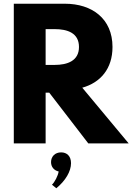

<svg xmlns="http://www.w3.org/2000/svg" viewBox="-20 -770 711 1031"><path d="M54.1 -750V0H225V-272.3H244.5L454.1 0H670.9L421.8 -299.1C519.5 -326.4 584.1 -400.9 584.1 -517.7C584.1 -670 474.1 -750 328.2 -750ZM273.6 -613.6C341.8 -613.6 404.1 -593.2 404.1 -517.7C404.1 -443.2 341.8 -421.4 273.6 -421.4H225V-613.6ZM295 150.9C291.4 174.1 273.6 208.2 259.1 221.8L282.3 240.9C331.8 200.5 361.4 150 361.4 106.4C361.4 68.2 339.1 48.2 308.2 48.2C275.9 48.2 254.1 70 254.1 100.5C254.1 126.4 270 145 295 150.9Z"/></svg>

Font: Spartan MB ExtBd
Style: Regular
Weight: 800
Designer: Matt Bailey, Mirko Velimirovic
Foundry: Matt Bailey
Version: Version 1.005